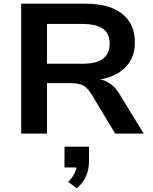

<svg xmlns="http://www.w3.org/2000/svg" viewBox="-20 -725 828 1042"><path d="M95 0V-705H444Q573 -705 642.5 -650.5Q712 -596 712 -495Q712 -432 682.5 -387Q653 -342 599.5 -317Q546 -292 471 -288L478 -297L508 -296Q544 -293 573 -274.5Q602 -256 627 -217L760 0H605L475 -216Q461 -238 446 -251Q431 -264 410 -269Q389 -274 357 -274H235V0ZM235 -379H427Q503 -379 539 -406.5Q575 -434 575 -488Q575 -543 538.5 -569Q502 -595 426 -595H235ZM397 297 350 262Q375 237 385.5 213.5Q396 190 396 166L422 184H330V71H463V150Q463 194 447.5 230Q432 266 397 297Z"/></svg>

Font: Nunito Sans 10pt SemiExpanded
Style: Bold
Weight: 700
Width: 6
Designer: Vernon Adams
Foundry: Vernon Adams
Version: Version 3.101;gftools[0.9.27]